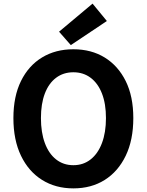

<svg xmlns="http://www.w3.org/2000/svg" viewBox="-20 -1026 810 1060"><path d="M385 14Q287 14 212.5 -32.5Q138 -79 96 -166Q54 -253 54 -374Q54 -494 96 -579Q138 -664 212.5 -709Q287 -754 385 -754Q484 -754 558 -708.5Q632 -663 674 -578.5Q716 -494 716 -374Q716 -253 674 -166Q632 -79 558 -32.5Q484 14 385 14ZM385 -114Q440 -114 480.5 -146Q521 -178 543 -236.5Q565 -295 565 -374Q565 -453 543 -509.5Q521 -566 480.5 -596.5Q440 -627 385 -627Q330 -627 289.5 -596.5Q249 -566 227.5 -509.5Q206 -453 206 -374Q206 -295 227.5 -236.5Q249 -178 289.5 -146Q330 -114 385 -114ZM371 -777 306 -851 491 -1006 570 -910Z"/></svg>

Font: Noto Sans JP Thin
Style: Bold
Weight: 700
Version: Version 2.004-H2;hotconv 1.0.118;makeotfexe 2.5.65603